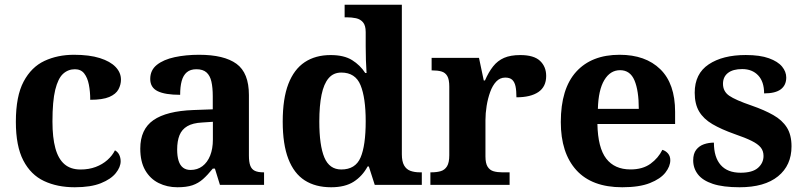

<svg xmlns="http://www.w3.org/2000/svg" viewBox="-20 -780 3392 810"><path d="M295.2 10Q221.6 10 165.8 -16.3Q109.9 -42.5 78.4 -103Q46.9 -163.5 46.9 -266.2Q46.9 -374.3 79.6 -435.8Q112.3 -497.3 167.7 -523.1Q223.1 -548.9 291.9 -548.9Q357.1 -548.9 401.2 -535Q445.2 -521.1 467.8 -497.4Q490.3 -473.8 490.3 -444Q490.3 -422.7 479.7 -402.9Q469.1 -383.1 441.2 -371Q413.3 -359 360.7 -359Q360.7 -393.9 354.9 -423Q349.2 -452.2 335.2 -470.1Q321.3 -487.9 296 -487.9Q267.3 -487.9 246 -468.5Q224.8 -449 213 -401.1Q201.3 -353.1 201.3 -267.2Q201.3 -199.6 213.6 -154.7Q225.9 -109.7 252 -87.3Q278 -64.9 319.8 -64.9Q354.9 -64.9 383.5 -75.6Q412.1 -86.3 433.1 -105Q454 -123.6 465 -145.9Q477.6 -138.7 483.3 -126.3Q489 -113.9 489 -99.9Q489 -75.2 468.5 -49.7Q448.1 -24.2 405.6 -7.1Q363.2 10 295.2 10Z M728.5 10Q685.1 10 649.3 -7.8Q613.5 -25.6 592.6 -61.8Q571.8 -98 571.8 -153.1Q571.8 -234.6 627.3 -273.2Q682.9 -311.7 796 -315.8L877.6 -318.8V-374.2Q877.6 -410.7 871.8 -435.9Q866.1 -461.1 851.1 -474.5Q836 -487.9 808.5 -487.9Q783.1 -487.9 768 -475Q753 -462.2 746.5 -438.3Q740 -414.4 740 -380Q676.5 -380 645.1 -395.4Q613.8 -410.8 613.8 -446.9Q613.8 -484.1 641.8 -506.4Q669.9 -528.7 716.8 -538.8Q763.8 -548.9 819.9 -548.9Q925.2 -548.9 977.7 -510.8Q1030.1 -472.6 1030.1 -379.1V-123.9Q1030.1 -96.4 1035.9 -81.1Q1041.6 -65.8 1055 -59.4Q1068.4 -53 1090.4 -53H1094V0H907.9L886.7 -68.6H877.6Q856 -41.8 836.3 -24.3Q816.6 -6.9 791.8 1.6Q767 10 728.5 10ZM783.9 -63Q812.8 -63 833.9 -78.9Q855 -94.7 866.6 -123.6Q878.1 -152.5 878.1 -191V-266.2L833.2 -263.2Q793.1 -261.2 770.2 -247.6Q747.2 -234.1 737.3 -209.6Q727.4 -185.1 727.4 -149.1Q727.4 -121 733.5 -101.6Q739.6 -82.3 752.2 -72.7Q764.9 -63 783.9 -63Z M1376.9 10Q1311.1 10 1265.7 -19Q1220.3 -48 1196.5 -109.5Q1172.7 -171 1172.7 -267Q1172.7 -364 1196.5 -425.8Q1220.3 -487.6 1265.5 -517.7Q1310.7 -547.7 1374.9 -547.7Q1431.2 -547.7 1465.4 -526.4Q1499.6 -505.1 1521 -471.9H1526.4Q1524.6 -495.8 1523.7 -526.6Q1522.8 -557.3 1522.8 -584.2V-644.8Q1522.8 -672.4 1511.5 -685.8Q1500.3 -699.1 1482 -703.1Q1463.7 -707 1441.8 -707H1433.9V-760H1675.3V-129.1Q1675.3 -99 1684.8 -82.2Q1694.3 -65.5 1711.3 -59.3Q1728.4 -53 1751.5 -53H1759.5V0H1561L1536 -77.8H1530.9Q1508.9 -37 1472.3 -13.5Q1435.7 10 1376.9 10ZM1419.8 -65Q1479.3 -65 1501 -115.2Q1522.8 -165.4 1522.8 -268.7Q1522.8 -367.5 1501 -420.7Q1479.3 -473.9 1419.8 -473.9Q1386.6 -473.9 1366.3 -450Q1346 -426.1 1336.6 -380.3Q1327.1 -334.5 1327.1 -267.6Q1327.1 -166.4 1348.4 -115.7Q1369.7 -65 1419.8 -65Z M1795.7 0V-53H1799.8Q1822.8 -53 1839.6 -58Q1856.3 -63 1865.9 -78.5Q1875.4 -94 1875.4 -125V-415Q1875.4 -445 1866.8 -459.5Q1858.2 -474 1842.3 -478.5Q1826.5 -483 1804.5 -483H1800.9V-536H2000.7L2020.9 -440.5H2025.9Q2041.2 -475.7 2060.2 -499.8Q2079.3 -524 2106.6 -535.9Q2133.9 -547.7 2175 -547.7Q2232.4 -547.7 2258.3 -523.2Q2284.2 -498.7 2284.2 -459.7Q2284.2 -414.2 2251.4 -391.8Q2218.6 -369.5 2158.7 -369.5Q2158.7 -397.5 2154.9 -415.7Q2151 -433.8 2141 -443.3Q2130.9 -452.7 2111.5 -452.7Q2089.3 -452.7 2073.5 -436Q2057.7 -419.2 2047.9 -391.8Q2038 -364.5 2033 -333.2Q2028 -302 2028 -273V-120Q2028 -91 2037.2 -76.5Q2046.4 -62 2062.3 -57.5Q2078.2 -53 2097.8 -53H2129.9V0Z M2605.1 10Q2477 10 2411.4 -62.3Q2345.9 -134.6 2345.9 -265.2Q2345.9 -405.7 2410.8 -477.3Q2475.8 -548.9 2594 -548.9Q2703.2 -548.9 2765.6 -488Q2828.1 -427.2 2828.1 -308.2V-256.9H2500.3Q2502.3 -156.6 2537.5 -110.9Q2572.7 -65.2 2640 -65.2Q2691.4 -65.2 2724.5 -89.3Q2757.5 -113.4 2774.3 -147.9Q2788.3 -143.8 2798.1 -132.5Q2807.8 -121.1 2807.8 -104.1Q2807.8 -78.3 2787.1 -51.8Q2766.3 -25.3 2721.8 -7.7Q2677.3 10 2605.1 10ZM2674.9 -320.8Q2674.9 -397.3 2656.8 -440.6Q2638.6 -483.9 2596 -483.9Q2554.4 -483.9 2529.4 -442.1Q2504.4 -400.4 2502.3 -320.8Z M3100.1 10Q3030.4 10 2987.3 -4.3Q2944.2 -18.6 2924.3 -44.5Q2904.4 -70.3 2904.4 -103.5Q2904.4 -131.7 2917.1 -148.2Q2929.9 -164.6 2949.9 -171.5Q2969.9 -178.3 2991.8 -178.3Q2991.8 -116.5 3020.5 -83.9Q3049.2 -51.3 3104.4 -51.3Q3154.5 -51.3 3177.8 -71.9Q3201.1 -92.5 3201.1 -122Q3201.1 -143.6 3189.1 -158.1Q3177.2 -172.7 3150.7 -185.8Q3124.2 -199 3079.8 -214.2Q3023 -234.3 2985.4 -256.4Q2947.9 -278.5 2929.3 -309.9Q2910.8 -341.3 2910.8 -388.9Q2910.8 -469.1 2969.9 -508.5Q3028.9 -547.9 3126.1 -547.9Q3186.3 -547.9 3224 -534.2Q3261.7 -520.6 3279.4 -499Q3297 -477.4 3297 -453Q3297 -420.8 3274.2 -403.4Q3251.3 -386 3203.6 -386Q3203.6 -435.5 3178.5 -462Q3153.4 -488.6 3111.2 -488.6Q3071.8 -488.6 3050.9 -472.1Q3030.1 -455.7 3030.1 -426.5Q3030.1 -394.3 3056.3 -376.2Q3082.5 -358 3151.2 -334.5Q3204.8 -315.9 3242.4 -294.5Q3280.1 -273.1 3299.6 -242.1Q3319.2 -211 3319.2 -162.7Q3319.2 -82.3 3262.3 -36.2Q3205.4 10 3100.1 10Z"/></svg>

Font: Noto Serif Sinhala
Style: Regular
Weight: 400
Designer: Jelle Bosma - Monotype Design Team
Foundry: Monotype Imaging Inc.
Version: Version 2.006